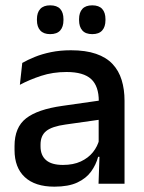

<svg xmlns="http://www.w3.org/2000/svg" viewBox="-20 -689 541 720"><path d="M447 0H349.5L353.5 -116L350 -131V-285L350.5 -309.5Q350.5 -366 321.8 -392.5Q293 -419 229.5 -419Q178 -419 134 -404.5Q90 -390 54.5 -371L63.5 -453Q83.5 -464.5 110.5 -475.5Q137.5 -486.5 171.5 -493.5Q205.5 -500.5 246 -500.5Q301.5 -500.5 340 -487.2Q378.5 -474 402 -449Q425.5 -424 436.2 -389Q447 -354 447 -311ZM184 11Q111.5 11 73 -24.8Q34.5 -60.5 34.5 -126.5V-141.5Q34.5 -211.5 77.8 -245.2Q121 -279 214 -292L361 -313L366.5 -242L225.5 -222Q175 -215 153.5 -197.8Q132 -180.5 132 -147V-140Q132 -106.5 152.8 -88.5Q173.5 -70.5 216 -70.5Q255 -70.5 283 -83.5Q311 -96.5 328.5 -118.2Q346 -140 352.5 -166.5L366 -101H348Q340 -71 321.5 -45.5Q303 -20 269.8 -4.5Q236.5 11 184 11ZM168 -561Q143.5 -561 131 -574.8Q118.5 -588.5 118.5 -613.5V-617Q118.5 -642 131 -655.5Q143.5 -669 168 -669Q193.5 -669 205.8 -655.5Q218 -642 218 -617V-613.5Q218 -588.5 205.8 -574.8Q193.5 -561 168 -561ZM326 -561Q301 -561 288.8 -574.8Q276.5 -588.5 276.5 -613.5V-617Q276.5 -642 288.8 -655.5Q301 -669 326 -669Q351 -669 363.2 -655.5Q375.5 -642 375.5 -617V-613.5Q375.5 -588.5 363.2 -574.8Q351 -561 326 -561Z"/></svg>

Font: Anek Kannada Medium
Style: Regular
Weight: 500
Designer: Vaishnavi Murthy, Maithili Shingre (Kannada) & Yesha Goshar (Latin)
Foundry: Ek Type
Version: Version 1.003